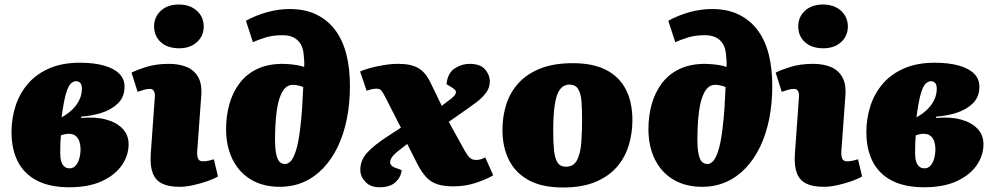

<svg xmlns="http://www.w3.org/2000/svg" viewBox="-20 -814 4399 851"><path d="M287 16Q202 16 145 -13Q88 -42 59.5 -97Q31 -152 31 -229Q31 -289 49 -344.5Q67 -400 104 -443Q141 -486 198.5 -511Q256 -536 334 -536Q396 -536 440.5 -523.5Q485 -511 508.5 -487.5Q532 -464 532 -430Q532 -384 502.5 -355.5Q473 -327 429 -313.5Q385 -300 340 -297V-291Q402 -297 449 -284.5Q496 -272 523 -244Q550 -216 550 -175Q550 -125 520 -81.5Q490 -38 431.5 -11Q373 16 287 16ZM289 -68Q305 -68 315.5 -80Q326 -92 331.5 -111.5Q337 -131 337 -154Q337 -171 332 -186.5Q327 -202 315.5 -211.5Q304 -221 284 -221Q277 -221 267.5 -219Q258 -217 250 -214Q248 -192 247.5 -172.5Q247 -153 247 -135Q247 -113 251.5 -98.5Q256 -84 265 -76Q274 -68 289 -68ZM253 -294 265 -301Q286 -314 303.5 -331.5Q321 -349 332 -372Q343 -395 343 -421Q343 -438 336 -446Q329 -454 318 -454Q304 -454 292.5 -442Q281 -430 271.5 -396Q262 -362 253 -294Z M666 -381Q668 -399 662.5 -409.5Q657 -420 645 -420Q633 -420 620 -416.5Q607 -413 590 -407L563 -492Q583 -503 627.5 -517Q672 -531 729 -531Q773 -531 806.5 -517.5Q840 -504 858 -473Q876 -442 872 -390L854 -142Q853 -123 858 -111Q863 -99 879 -99Q893 -99 905.5 -102Q918 -105 928 -108L946 -32Q930 -22 900.5 -11.5Q871 -1 837.5 6.5Q804 14 776 14Q727 14 698 -0.5Q669 -15 657 -46.5Q645 -78 648 -129ZM663 -697Q663 -739 693 -766.5Q723 -794 773 -794Q806 -794 830.5 -781.5Q855 -769 869 -747Q883 -725 883 -697Q883 -655 853 -627.5Q823 -600 774 -600Q723 -600 693 -627Q663 -654 663 -697Z M1070 -722Q1116 -747 1165.5 -760.5Q1215 -774 1264 -774Q1333 -774 1383.5 -749Q1434 -724 1467 -679Q1500 -634 1515.5 -572Q1531 -510 1531 -434Q1531 -356 1517.5 -288Q1504 -220 1477.5 -164.5Q1451 -109 1413 -69Q1375 -29 1326.5 -7.5Q1278 14 1220 14Q1146 14 1092.5 -18Q1039 -50 1010.5 -108Q982 -166 982 -242Q982 -301 997 -353.5Q1012 -406 1042.5 -446Q1073 -486 1120.5 -508.5Q1168 -531 1234 -531Q1246 -531 1263 -529.5Q1280 -528 1298 -525Q1316 -522 1328 -517Q1329 -528 1328.5 -541.5Q1328 -555 1326 -572Q1324 -599 1313 -618Q1302 -637 1282 -647.5Q1262 -658 1232 -658Q1190 -658 1157.5 -648Q1125 -638 1101 -627ZM1244 -87Q1255 -87 1267 -98Q1279 -109 1290.5 -142.5Q1302 -176 1310 -240Q1316 -288 1319 -333Q1322 -378 1324 -428Q1318 -431 1310.5 -433Q1303 -435 1295 -436.5Q1287 -438 1278 -438Q1249 -438 1231.5 -407.5Q1214 -377 1206.5 -322Q1199 -267 1199 -194Q1199 -161 1202.5 -140Q1206 -119 1212 -107.5Q1218 -96 1226 -91.5Q1234 -87 1244 -87Z M1938 -345 1980 -377Q1994 -388 1998.5 -397Q2003 -406 1999 -412.5Q1995 -419 1985 -425L1959 -441Q1964 -490 1995 -510.5Q2026 -531 2061 -531Q2109 -531 2130 -506.5Q2151 -482 2151 -453Q2151 -424 2133 -401Q2115 -378 2090 -359.5Q2065 -341 2042 -325L1969 -274L2041 -144Q2051 -126 2061.5 -115.5Q2072 -105 2091 -105Q2103 -105 2112.5 -108.5Q2122 -112 2131 -116L2166 -37Q2140 -21 2092 -4.5Q2044 12 1990 12Q1945 12 1916.5 2Q1888 -8 1868.5 -29.5Q1849 -51 1831 -85L1785 -176L1744 -144Q1720 -125 1713 -110Q1706 -95 1712 -85Q1718 -75 1733 -70L1760 -60Q1758 -31 1734 -7.5Q1710 16 1662 16Q1622 16 1599.5 -8Q1577 -32 1577 -61Q1577 -105 1608.5 -138.5Q1640 -172 1697 -209L1757 -248L1686 -387Q1679 -401 1671.5 -411Q1664 -421 1649 -421Q1638 -421 1627.5 -418.5Q1617 -416 1605 -412L1576 -497Q1588 -503 1615.5 -511Q1643 -519 1678 -525Q1713 -531 1746 -531Q1801 -531 1833.5 -512.5Q1866 -494 1888 -448Z M2475 17Q2382 17 2323 -15.5Q2264 -48 2235.5 -105.5Q2207 -163 2207 -238Q2207 -298 2224 -351.5Q2241 -405 2278.5 -446Q2316 -487 2375.5 -510.5Q2435 -534 2519 -534Q2608 -534 2666.5 -504Q2725 -474 2754 -417.5Q2783 -361 2783 -281Q2783 -224 2767 -170.5Q2751 -117 2715 -75Q2679 -33 2620 -8Q2561 17 2475 17ZM2488 -75Q2523 -75 2538 -105Q2553 -135 2556.5 -182.5Q2560 -230 2560 -282Q2560 -327 2557.5 -362.5Q2555 -398 2543 -418.5Q2531 -439 2504 -439Q2488 -439 2474.5 -430Q2461 -421 2451.5 -398.5Q2442 -376 2437 -336Q2432 -296 2432 -233Q2432 -184 2435.5 -148.5Q2439 -113 2451 -94Q2463 -75 2488 -75Z M2942 -722Q2988 -747 3037.5 -760.5Q3087 -774 3136 -774Q3205 -774 3255.5 -749Q3306 -724 3339 -679Q3372 -634 3387.5 -572Q3403 -510 3403 -434Q3403 -356 3389.5 -288Q3376 -220 3349.5 -164.5Q3323 -109 3285 -69Q3247 -29 3198.5 -7.5Q3150 14 3092 14Q3018 14 2964.5 -18Q2911 -50 2882.5 -108Q2854 -166 2854 -242Q2854 -301 2869 -353.5Q2884 -406 2914.5 -446Q2945 -486 2992.5 -508.5Q3040 -531 3106 -531Q3118 -531 3135 -529.5Q3152 -528 3170 -525Q3188 -522 3200 -517Q3201 -528 3200.5 -541.5Q3200 -555 3198 -572Q3196 -599 3185 -618Q3174 -637 3154 -647.5Q3134 -658 3104 -658Q3062 -658 3029.5 -648Q2997 -638 2973 -627ZM3116 -87Q3127 -87 3139 -98Q3151 -109 3162.5 -142.5Q3174 -176 3182 -240Q3188 -288 3191 -333Q3194 -378 3196 -428Q3190 -431 3182.5 -433Q3175 -435 3167 -436.5Q3159 -438 3150 -438Q3121 -438 3103.5 -407.5Q3086 -377 3078.5 -322Q3071 -267 3071 -194Q3071 -161 3074.5 -140Q3078 -119 3084 -107.5Q3090 -96 3098 -91.5Q3106 -87 3116 -87Z M3521 -381Q3523 -399 3517.5 -409.5Q3512 -420 3500 -420Q3488 -420 3475 -416.5Q3462 -413 3445 -407L3418 -492Q3438 -503 3482.5 -517Q3527 -531 3584 -531Q3628 -531 3661.5 -517.5Q3695 -504 3713 -473Q3731 -442 3727 -390L3709 -142Q3708 -123 3713 -111Q3718 -99 3734 -99Q3748 -99 3760.5 -102Q3773 -105 3783 -108L3801 -32Q3785 -22 3755.5 -11.5Q3726 -1 3692.5 6.5Q3659 14 3631 14Q3582 14 3553 -0.5Q3524 -15 3512 -46.5Q3500 -78 3503 -129ZM3518 -697Q3518 -739 3548 -766.5Q3578 -794 3628 -794Q3661 -794 3685.5 -781.5Q3710 -769 3724 -747Q3738 -725 3738 -697Q3738 -655 3708 -627.5Q3678 -600 3629 -600Q3578 -600 3548 -627Q3518 -654 3518 -697Z M4076 16Q3991 16 3934 -13Q3877 -42 3848.5 -97Q3820 -152 3820 -229Q3820 -289 3838 -344.5Q3856 -400 3893 -443Q3930 -486 3987.5 -511Q4045 -536 4123 -536Q4185 -536 4229.5 -523.5Q4274 -511 4297.5 -487.5Q4321 -464 4321 -430Q4321 -384 4291.5 -355.5Q4262 -327 4218 -313.5Q4174 -300 4129 -297V-291Q4191 -297 4238 -284.5Q4285 -272 4312 -244Q4339 -216 4339 -175Q4339 -125 4309 -81.5Q4279 -38 4220.5 -11Q4162 16 4076 16ZM4078 -68Q4094 -68 4104.5 -80Q4115 -92 4120.5 -111.5Q4126 -131 4126 -154Q4126 -171 4121 -186.5Q4116 -202 4104.5 -211.5Q4093 -221 4073 -221Q4066 -221 4056.5 -219Q4047 -217 4039 -214Q4037 -192 4036.5 -172.5Q4036 -153 4036 -135Q4036 -113 4040.5 -98.5Q4045 -84 4054 -76Q4063 -68 4078 -68ZM4042 -294 4054 -301Q4075 -314 4092.5 -331.5Q4110 -349 4121 -372Q4132 -395 4132 -421Q4132 -438 4125 -446Q4118 -454 4107 -454Q4093 -454 4081.5 -442Q4070 -430 4060.5 -396Q4051 -362 4042 -294Z"/></svg>

Font: Literata Black
Style: Italic
Weight: 900
Italic angle: -2°
Designer: Latin by Veronika Burian and Jose Scaglione. Greek by Irene Vlachou. Cyrillic by Vera Evstafieva
Foundry: TypeTogether
Version: Version 3.002